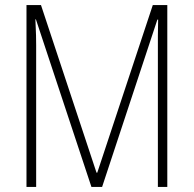

<svg xmlns="http://www.w3.org/2000/svg" viewBox="-20 -734 761 754"><path d="M339 0 121 -658H119Q121 -618 121.5 -595Q122 -572 122 -557V0H84V-714H141L359 -56H362L580 -714H637V0H600V-556Q600 -570 600 -593.5Q600 -617 601 -657H598L381 0Z"/></svg>

Font: Noto Sans Lao Looped Condensed ExtraLight
Style: Regular
Weight: 200
Width: 3
Designer: Mark Frömberg, Ben Mitchell
Foundry: The Fontpad Ltd
Version: Version 1.002; ttfautohint (v1.8.4.7-5d5b)